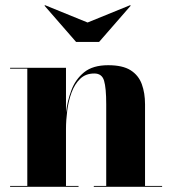

<svg xmlns="http://www.w3.org/2000/svg" viewBox="-20 -722 665 742"><path d="M318.5 -635 483 -702 485 -700 363 -560H274L152 -700L154 -702ZM19 -3.5H85.5V-456.5H19V-460H235V-287Q240 -331 255.8 -373.2Q271.5 -415.5 305.2 -442.8Q339 -470 398 -470Q454 -470 484.8 -450.5Q515.5 -431 528 -396.8Q540.5 -362.5 540.5 -319V-3.5H606.5V0H342.5V-3.5H390.5V-319Q390.5 -382 382.2 -410Q374 -438 344.5 -438Q311 -438 289.8 -417.5Q268.5 -397 256.5 -364.2Q244.5 -331.5 239.8 -294.2Q235 -257 235 -223V-3.5H283.5V0H19Z"/></svg>

Font: Bodoni* 48
Style: Bold
Weight: 700
Version: Version 2.2